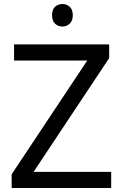

<svg xmlns="http://www.w3.org/2000/svg" viewBox="-20 -935 612 955"><path d="M533 0H38V-68L414 -634H50V-714H523V-646L147 -80H533ZM291 -915Q311 -915 326.5 -901.5Q342 -888 342 -859Q342 -831 326.5 -817Q311 -803 291 -803Q269 -803 254 -817Q239 -831 239 -859Q239 -888 254 -901.5Q269 -915 291 -915Z"/></svg>

Font: Noto Sans Armenian
Style: Regular
Weight: 400
Designer: Monotype Design Team
Foundry: Monotype Imaging Inc.
Version: Version 2.007